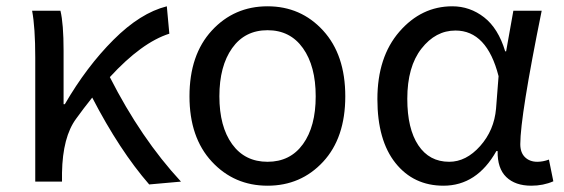

<svg xmlns="http://www.w3.org/2000/svg" viewBox="-20 -577 1793 610"><path d="M92 0V-394Q92 -490 82 -543H172Q182 -502 182 -416V-246H186Q255 -365 340.5 -450.5Q426 -536 510 -557L518 -470Q430 -442 329 -332Q428 -137 555 0L454 9Q360 -99 273 -267Q245 -232 222 -200Q179 -142 177 -28V0Z M582 -271Q582 -403 653 -480Q724 -557 830 -557Q936 -557 1006.5 -480Q1077 -403 1077 -271Q1077 -139 1006.5 -63Q936 13 830 13Q724 13 653 -63.5Q582 -140 582 -271ZM717.5 -119Q758 -63 830 -63Q902 -63 942.5 -119Q983 -175 983 -271Q983 -367 942.5 -424Q902 -481 830 -481Q758 -481 717.5 -424Q677 -367 677 -271Q677 -175 717.5 -119Z M1389 13Q1294 13 1236.5 -59Q1179 -131 1179 -262Q1179 -396 1249 -476.5Q1319 -557 1417 -557Q1473 -557 1518 -522Q1563 -487 1585 -414H1588L1611 -543H1701Q1633 -208 1633 -119Q1633 -92 1648 -77.5Q1663 -63 1687 -63Q1705 -63 1724 -70L1738 -1Q1706 13 1668 13Q1617 13 1588.5 -14.5Q1560 -42 1561 -97H1557Q1495 13 1389 13ZM1407 -63Q1461 -63 1505.5 -113Q1550 -163 1556 -232L1564 -335Q1527 -480 1427 -480Q1364 -480 1319 -422.5Q1274 -365 1274 -263Q1274 -168 1309 -115.5Q1344 -63 1407 -63Z"/></svg>

Font: Noto Sans SC
Style: Regular
Weight: 400
Designer: Ryoko NISHIZUKA  (kana, bopomofo & ideographs); Paul D. Hunt (Latin, Greek & Cyrillic); Sandoll Communications , Soo-you
Foundry: Adobe
Version: Version 2.002;hotconv 1.0.116;makeotfexe 2.5.65601